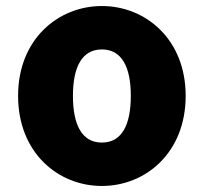

<svg xmlns="http://www.w3.org/2000/svg" viewBox="-20 -603 675 637"><path d="M318 14C463 14 596 -96 596 -285C596 -473 463 -583 318 -583C173 -583 40 -473 40 -285C40 -96 173 14 318 14ZM318 -130C251 -130 222 -190 222 -285C222 -379 251 -439 318 -439C385 -439 414 -379 414 -285C414 -190 385 -130 318 -130Z"/></svg>

Font: Noto Sans KR Black
Style: Regular
Weight: 900
Designer: Ryoko NISHIZUKA 西塚涼子 (kana, bopomofo & ideographs); Paul D. Hunt (Latin, Greek & Cyrillic); Sandoll Communications 산돌커뮤니
Foundry: Adobe
Version: Version 2.004;hotconv 1.0.118;makeotfexe 2.5.65603